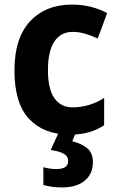

<svg xmlns="http://www.w3.org/2000/svg" viewBox="-20 -577 513 837"><path d="M285 10Q172 10 107.5 -58Q43 -126 43 -270Q43 -411 111 -484Q179 -557 294 -557Q338 -557 377 -547Q416 -537 447 -520L406 -409Q378 -422 351 -430Q324 -438 296 -438Q245 -438 217 -396Q189 -354 189 -271Q189 -189 217 -149Q245 -109 297 -109Q333 -109 368 -119.5Q403 -130 434 -150V-31Q404 -11 367.5 -0.5Q331 10 285 10ZM385 130Q385 181 349.5 210.5Q314 240 251 240Q226 240 205 237Q184 234 169 229V152Q198 160 226 160Q277 160 277 125Q277 104 257.5 93Q238 82 201 77L236 0H311L295 39Q331 47 358 67.5Q385 88 385 130Z"/></svg>

Font: Noto Sans Khmer UI SemiCondensed
Style: Bold
Weight: 700
Width: 4
Designer: Danh Hong and the Monotype Design Team
Foundry: Monotype Imaging Inc.
Version: Version 2.002; ttfautohint (v1.8.4.7-5d5b)